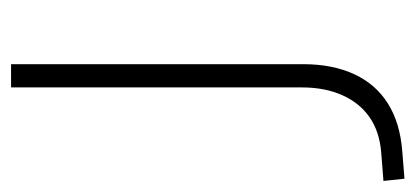

<svg xmlns="http://www.w3.org/2000/svg" viewBox="-232 -523 751 347"><g transform="rotate(-90 143.5 -349.5)"><path d="M-6 6 -10 -32 41 -36Q79 -39 105 -57Q131 -75 145 -106.5Q159 -138 159 -179V-705H201V-177Q201 -124 183 -85Q165 -46 130 -24Q95 -2 44 2Z"/></g></svg>

Font: Nunito Sans 12pt ExtraLight
Style: Regular
Weight: 200
Designer: Vernon Adams
Foundry: Vernon Adams
Version: Version 3.101;gftools[0.9.27]